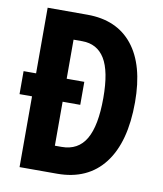

<svg xmlns="http://www.w3.org/2000/svg" viewBox="-81 -780 721 847"><g transform="rotate(10 279.5 -357.0)"><path d="M242 -714Q374 -714 445 -625.5Q516 -537 516 -370Q516 -191 442.5 -95.5Q369 0 232 0H64V-317H8V-420H64V-714ZM240 -595H201V-420H280V-317H201V-120H231Q305 -120 340 -180Q375 -240 375 -364Q375 -484 341 -539.5Q307 -595 240 -595Z"/></g></svg>

Font: Noto Sans Armenian ExtraCondensed
Style: Bold
Weight: 700
Width: 2
Designer: Monotype Design Team
Foundry: Monotype Imaging Inc.
Version: Version 2.008; ttfautohint (v1.8.4.7-5d5b)